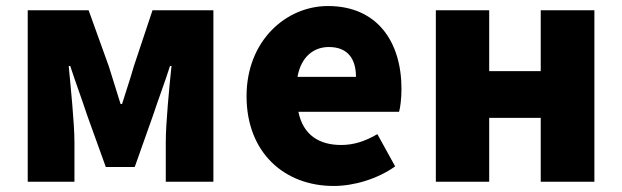

<svg xmlns="http://www.w3.org/2000/svg" viewBox="-20 -603 2063 637"><path d="M72 0H227V-132C227 -194 214 -319 208 -384H213C229 -335 253 -270 269 -221L331 -49H427L488 -221C504 -270 528 -333 544 -384H549C542 -319 530 -194 530 -132V0H688V-569H486L424 -383C411 -337 397 -298 385 -258H380C368 -298 355 -337 341 -383L274 -569H72Z M1087 14C1154 14 1232 -9 1291 -51L1232 -158C1191 -134 1153 -122 1112 -122C1040 -122 986 -154 970 -232H1304C1308 -245 1312 -277 1312 -308C1312 -464 1232 -583 1068 -583C930 -583 798 -469 798 -284C798 -96 924 14 1087 14ZM967 -348C979 -416 1022 -447 1071 -447C1136 -447 1161 -405 1161 -348Z M1426 0H1603V-212H1774V0H1952V-569H1774V-367H1603V-569H1426Z"/></svg>

Font: Noto Sans CJK Black
Style: Bold
Weight: 900
Designer: Ryoko NISHIZUKA (kana & ideographs); Paul D. Hunt (Latin, Greek & Cyrillic); Wenlong ZHANG (bopomofo); Sandoll Communica
Foundry: Adobe Systems Incorporated
Version: Version 1.000;PS 1;hotconv 1.0.78;makeotf.lib2.5.61930